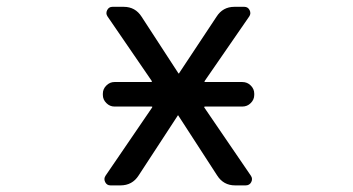

<svg xmlns="http://www.w3.org/2000/svg" viewBox="-20 -567 1040 566"><path d="M317.4 -252.9Q303.7 -252.9 293.5 -263.2Q283.2 -273.4 283.2 -287.1V-291Q283.2 -304.7 293.5 -314.9Q303.7 -325.2 317.4 -325.2H424.8Q429.7 -325.2 426.8 -329.1L296.9 -518.6Q291 -527.3 295.9 -537.1Q300.8 -546.9 311.5 -546.9H344.7Q378.9 -546.9 397.5 -517.6L504.9 -352.5Q504.9 -350.6 506.8 -350.6Q508.8 -350.6 508.8 -352.5L618.2 -517.6Q636.7 -546.9 670.9 -546.9H700.2Q710.9 -546.9 715.8 -537.1Q720.7 -527.3 714.8 -518.6L584 -329.1Q581.1 -325.2 585 -325.2H694.3Q709 -325.2 719.2 -314.9Q729.5 -304.7 729.5 -291V-287.1Q729.5 -273.4 719.2 -263.2Q709 -252.9 694.3 -252.9H585Q580.1 -252.9 583 -249L719.7 -48.8Q725.6 -40 720.7 -30.3Q715.8 -20.5 704.1 -20.5H672.9Q638.7 -20.5 620.1 -49.8L506.8 -224.6Q506.8 -226.6 504.9 -226.6Q502.9 -226.6 502.9 -224.6L388.7 -49.8Q370.1 -20.5 335 -20.5H305.7Q294.9 -20.5 290 -30.3Q285.2 -40 291 -48.8L427.7 -249Q430.7 -252.9 426.8 -252.9Z"/></svg>

Font: Rounded-L Mgen+ 2m regular
Style: Regular
Weight: 400
Designer: [Source Han Sans]
Ryoko NISHIZUKA  (kana & ideographs); Paul D. Hunt (Latin, Greek & Cyrillic); Wenlong ZHANG  (bopomofo
Version: Version 1.059.20150602